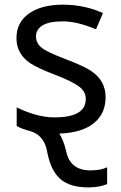

<svg xmlns="http://www.w3.org/2000/svg" viewBox="-20 -566 519 826"><path d="M369.1 167Q413.1 167 440.9 153.8V226.1Q406.7 240.2 359.9 240.2Q280.3 240.2 238.8 203.6Q197.3 167 182.1 83Q168.9 13.7 106.9 -2.9Q73.2 -11.7 51.8 -23.9V-104Q140.1 -61 214.4 -61Q349.1 -61 349.1 -140.1Q349.1 -171.9 320.1 -193.8Q291 -215.8 216.1 -244.6Q141.1 -273.4 110.4 -293.9Q50.8 -334 50.8 -401.9Q50.8 -469.7 104.5 -507.8Q158.2 -545.9 250.7 -545.9Q343.3 -545.9 422.9 -509.8L393.1 -439.9Q311.5 -474.1 251.5 -474.1Q191.4 -474.1 163.1 -456.8Q134.8 -439.5 134.8 -409.7Q134.8 -379.9 159.2 -360.6Q183.6 -341.3 261.7 -311.8Q339.8 -282.2 372.1 -260.7Q434.6 -218.8 434.3 -147.5Q434.1 -76.2 382.8 -35.4Q331.5 5.4 234.9 8.8Q252.9 35.2 264.2 83Q280.8 167 369.1 167Z"/></svg>

Font: NotoSans
Style: Regular
Weight: 400
Designer: Monotype Design team
Foundry: Monotype Imaging Inc.
Version: Version 1.04